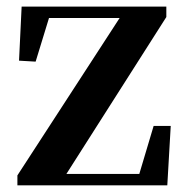

<svg xmlns="http://www.w3.org/2000/svg" viewBox="-20 -556 557 576"><path d="M32.2 0V-29.8L338.9 -502H127L86.9 -371.1L37.1 -374L44.9 -536.1H479V-504.9L179.2 -34.2H397.9L440.9 -178.2H492.2L481.9 0Z"/></svg>

Font: Source Han Serif TW
Style: Bold
Weight: 700
Designer: Ryoko NISHIZUKA Ë•øÂ°öÊ∂ºÂ≠ê (kana & ideographs); Frank Grie√ühammer (Latin, Greek & Cyrillic); Wenlong ZHANG Âº†ÊñáÈæô 
Foundry: Adobe
Version: Version 2.003;hotconv 1.1.1;makeotfexe 2.6.0